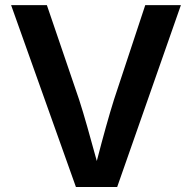

<svg xmlns="http://www.w3.org/2000/svg" viewBox="-20 -748 768 768"><path d="M283.7 0 24.4 -727.5H167.5L296.4 -349.6Q312 -301.3 329.3 -240.2Q346.7 -179.2 367.2 -104Q405.8 -253.4 436 -349.6L561 -727.5H703.6L448.7 0Z"/></svg>

Font: Inter SemiBold
Style: Regular
Weight: 600
Designer: Rasmus Andersson
Foundry: rsms
Version: Version 4.001;git-9221beed3